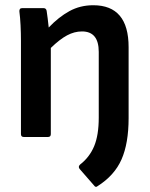

<svg xmlns="http://www.w3.org/2000/svg" viewBox="-20 -523 572 733"><path d="M352 188Q345 194 339 185L284 122Q277 113 286 105Q322 77 339.5 35Q357 -7 357 -74V-325Q357 -403 293 -403Q264 -403 236 -388Q208 -373 174 -340V-11Q174 0 163 0H71Q60 0 60 -11V-367Q60 -396 58.5 -426.5Q57 -457 54 -479Q53 -492 65 -492H146Q156 -492 158 -482Q160 -470 162 -453Q164 -436 166 -418Q204 -458 245 -480.5Q286 -503 336 -503Q471 -503 471 -343V-72Q471 24 444 85.5Q417 147 352 188Z"/></svg>

Font: Sofia Sans Semi Condensed
Style: Bold
Weight: 700
Designer: Botio Nikoltchev, Ani Petrova
Foundry: lettersoup
Version: Version 4.100; ttfautohint (v1.8.4.7-5d5b)